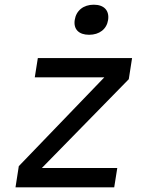

<svg xmlns="http://www.w3.org/2000/svg" viewBox="-20 -797 640 817"><path d="M359 -649C403 -649 434 -673 440 -712C446 -752 423 -777 379 -777C335 -777 304 -752 298 -712C292 -673 315 -649 359 -649ZM46 0H466L479 -82H158L528 -460L542 -550H141L128 -468H424L60 -90Z"/></svg>

Font: JetBrains Mono
Style: Italic
Weight: 400
Italic angle: -9°
Monospace: yes
Designer: Philipp Nurullin, Konstantin Bulenkov
Foundry: JetBrains
Version: Version 2.305